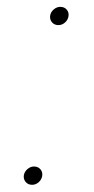

<svg xmlns="http://www.w3.org/2000/svg" viewBox="-20 -523 269 549"><path d="M71.8 5.4Q60.1 5.4 53.2 -2.9Q46.4 -11.2 48.3 -22.5Q50.3 -32.7 58.8 -39.8Q67.4 -46.9 77.1 -46.9Q88.9 -46.9 95.7 -38.8Q102.5 -30.8 100.6 -19.5Q98.6 -8.8 90.3 -1.7Q82 5.4 71.8 5.4ZM147 -451.2Q135.3 -451.2 128.4 -459.5Q121.6 -467.8 123.5 -479Q125.5 -489.3 134 -496.3Q142.6 -503.4 152.3 -503.4Q164.1 -503.4 170.9 -495.4Q177.7 -487.3 175.8 -476.1Q173.8 -465.3 165.5 -458.3Q157.2 -451.2 147 -451.2Z"/></svg>

Font: Inter 24pt Thin
Style: Italic
Weight: 250
Italic angle: -9.3988°
Version: Version 4.001;git-66647c0bb